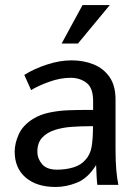

<svg xmlns="http://www.w3.org/2000/svg" viewBox="-20 -725 547 753"><path d="M197.8 8.3Q124 8.3 80.8 -28.6Q37.6 -65.4 37.6 -130.4Q37.6 -162.1 53.2 -197.5Q68.8 -232.9 108.9 -258.3Q137.2 -275.9 173.1 -283.4Q209 -291 246.8 -292.5Q284.7 -293.9 318.8 -293.9H345.2V-328.6Q345.2 -380.4 319.3 -400.1Q293.5 -419.9 256.8 -419.9Q216.8 -419.9 173.1 -404.3Q129.4 -388.7 102.1 -371.6L75.2 -431.2Q114.3 -455.6 164.3 -471.9Q214.4 -488.3 260.3 -488.3Q307.6 -488.3 346.7 -472.7Q385.7 -457 409.4 -423.3Q433.1 -389.6 433.1 -334.5V-141.1Q433.1 -89.8 436.3 -56.2Q439.5 -22.5 444.3 0H361.8Q360.4 -8.3 359.1 -29.5Q357.9 -50.8 356.9 -77.6Q324.7 -25.9 282.2 -8.8Q239.7 8.3 197.8 8.3ZM203.6 -59.6Q238.8 -59.6 268.6 -68.8Q298.3 -78.1 315.4 -98.6Q334 -118.7 339.4 -149.9Q344.7 -181.2 344.7 -230H330.6Q296.9 -230 261.2 -227.5Q225.6 -225.1 195.1 -215.3Q164.6 -205.6 145.5 -185.3Q126.5 -165 126.5 -128.9Q126.5 -103.5 144.8 -81.5Q163.1 -59.6 203.6 -59.6ZM221.7 -554.2 303.7 -705.1H410.6L285.6 -554.2Z"/></svg>

Font: Shanti
Style: Regular
Weight: 400
Designer: Vernon Adams
Foundry: Vernon Adams
Version: Version 1.100; ttfautohint (v1.8.4)